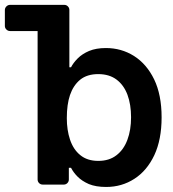

<svg xmlns="http://www.w3.org/2000/svg" viewBox="-24 -747 700 777"><path d="M335.6 -2.1Q307.2 -14.6 289.8 -32.3Q273.4 -48.7 263.5 -67.8H254.6V-20.6Q254.6 -12.1 248.6 -6Q242.5 0 234 0H149.1Q140.3 0 134.2 -6Q128.2 -12.1 128.2 -20.6V-621.4H16.7Q8.2 -621.4 2 -627.5Q-4.3 -633.5 -4.3 -642V-706.3Q-4.3 -714.8 2 -721.1Q8.2 -727.3 16.7 -727.3H236.2Q244.7 -727.3 250.7 -721.2Q256.7 -715.2 256.7 -706.7V-474.8H263.5Q272.4 -492.5 290.8 -511Q308.6 -528.8 336.6 -540.8Q365.1 -552.6 404.5 -552.6Q467 -552.6 518.1 -520.6Q569.6 -487.9 599.8 -425.8Q630 -363.3 630 -272Q630 -182.2 600.5 -119Q570.7 -56.1 519.9 -23.4Q468.8 9.6 405.5 9.6Q364 9.6 335.6 -2.1ZM259.2 -182.5Q272.7 -142 300.8 -119.3Q329.2 -95.9 373.6 -95.9Q418 -95.9 447.1 -118.6Q476.6 -141 491.5 -181.1Q506.4 -220.5 506.4 -272.7Q506.4 -323.9 491.8 -363.6Q476.9 -403.1 447.4 -425.1Q418 -447.1 373.6 -447.1Q328.5 -447.1 300.4 -424.4Q272.7 -401.6 259.2 -362.2Q246.4 -324.2 246.4 -268.8Q246.4 -220.9 259.2 -182.5Z"/></svg>

Font: DeltaSans SemiBold
Style: Regular
Weight: 600
Designer: Rasmus Andersson
Foundry: rsms
Version: Version 3.012